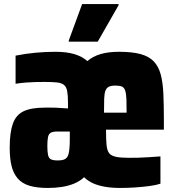

<svg xmlns="http://www.w3.org/2000/svg" viewBox="-20 -845 870 949"><path d="M216 84Q162 84 125.5 73Q89 62 67.5 37Q46 12 37 -25Q28 -62 28 -116Q28 -190 43.5 -233.5Q59 -277 96.5 -295Q134 -313 201 -313Q217 -313 236.5 -313Q256 -313 275.5 -311.5Q295 -310 316 -309V-338Q316 -374 312 -395Q308 -416 296 -425.5Q284 -435 261.5 -437.5Q239 -440 203 -440Q180 -440 156.5 -439.5Q133 -439 108 -437Q83 -435 57 -431V-570Q107 -580 156.5 -584.5Q206 -589 254 -589Q309 -589 347.5 -577.5Q386 -566 412 -543Q438 -566 476.5 -577.5Q515 -589 568 -589Q634 -589 675.5 -577.5Q717 -566 740.5 -541Q764 -516 774.5 -476.5Q785 -437 787.5 -381Q790 -325 790 -252V-204H504Q504 -158 506.5 -130Q509 -102 519 -88.5Q529 -75 552.5 -70Q576 -65 617 -65Q639 -65 663.5 -65.5Q688 -66 715.5 -68Q743 -70 773 -72V63Q752 70 718.5 74.5Q685 79 647.5 81.5Q610 84 574 84Q532 84 498 78Q464 72 439 60.5Q414 49 396 31Q374 51 346 62.5Q318 74 285.5 79Q253 84 216 84ZM266 -52Q281 -52 292 -55Q303 -58 310 -66Q317 -74 320 -89Q322 -98 323.5 -116Q325 -134 325 -157V-195H265Q243 -195 232 -189.5Q221 -184 217.5 -168.5Q214 -153 214 -123Q214 -95 217.5 -79Q221 -63 232 -57.5Q243 -52 266 -52ZM606 -270Q606 -321 605 -351Q604 -381 599 -396.5Q594 -412 583 -417Q572 -422 550 -422Q530 -422 518.5 -416.5Q507 -411 501.5 -397.5Q496 -384 495 -358Q494 -332 494 -288H624ZM320 -639V-645L386 -825H566V-819L463 -639Z"/></svg>

Font: Farlight84_Sys_V01
Style: Bold
Weight: 700
Designer: Monotype Design Team, Nadine Chahine and Nizar Qandah
Foundry: Monotype Imaging Inc.
Version: Version 2.004;October 31, 2024;FontCreator 14.0.0.2814 64-bi